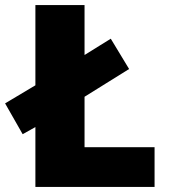

<svg xmlns="http://www.w3.org/2000/svg" viewBox="-35 -734 664 754"><path d="M104 0V-235L54 -207L-15 -328L104 -399V-714H297V-518L400 -582L472 -463L297 -354V-156H572V0Z"/></svg>

Font: Noto Sans Cham Black
Style: Regular
Weight: 900
Version: Version 2.002